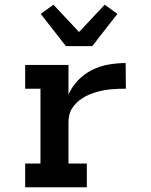

<svg xmlns="http://www.w3.org/2000/svg" viewBox="-20 -796 640 816"><path d="M87 0V-101H152V-419H87V-520H271V-394Q286 -428 312 -455Q338 -482 371 -498.5Q404 -515 440.5 -521.5Q477 -528 514 -528L515 -419Q499 -419 483 -418.5Q467 -418 451.5 -416.5Q436 -415 420 -412Q404 -409 389 -404.5Q374 -400 359.5 -394Q345 -388 331.5 -379.5Q318 -371 306.5 -360Q295 -349 286.5 -336Q278 -323 274.5 -307Q271 -291 271 -276V-101H349V0ZM260 -600 153 -737 207 -776 316 -660 425 -776 479 -737 372 -600Z"/></svg>

Font: Iosevka Plex Etoile
Style: Bold
Weight: 700
Designer: Belleve Invis
Foundry: Belleve Invis
Version: Version 25.1.1; ttfautohint (v1.8.4)